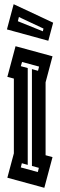

<svg xmlns="http://www.w3.org/2000/svg" viewBox="-20 -894 285 914"><path d="M15 -48 46 -164V-520L15 -528L54 -674L230 -626L197 -502V-155L230 -146L191 0ZM112 -109 84 -117 79 -97 160 -75 165 -95 132 -104V-565L161 -557L166 -577L85 -599L79 -579L112 -570ZM210 -700 13 -754 45 -874 233 -786ZM65 -793 184 -745 187 -758 70 -813Z"/></svg>

Font: Blaka Hollow
Style: Regular
Weight: 400
Designer: Mohamed Gaber
Foundry: Kief Type Foundry
Version: Version 1.003; ttfautohint (v1.8.4.7-5d5b)